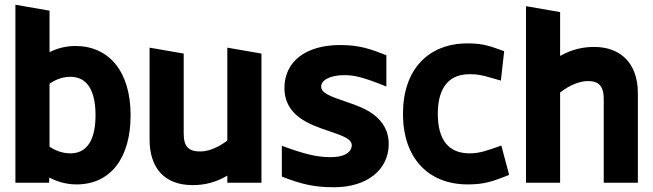

<svg xmlns="http://www.w3.org/2000/svg" viewBox="-20 -771 2756 810"><path d="M303 7C444 7 531 -101 531 -285C531 -469 440 -577 298 -577C260 -577 223 -568 189 -551V-726L45 -751V0H187L188 -22C224 -3 263 7 303 7ZM189 -152V-418C207 -430 237 -447 277 -447C347 -447 383 -390 383 -285C383 -179 346 -124 277 -124C238 -124 207 -140 189 -152Z M793 10C846 10 893 -3 939 -30V0H1083V-545L939 -570V-178C914 -159 870 -132 825 -132C775 -132 755 -153 755 -208V-545L611 -570V-183C611 -62 674 10 793 10Z M1389 19C1530 19 1620 -56 1620 -164C1620 -215 1598 -256 1556 -288C1524 -312 1484 -327 1442 -341C1369 -366 1335 -379 1335 -406C1335 -433 1373 -454 1433 -454C1474 -454 1511 -446 1610 -406V-538C1544 -564 1497 -581 1415 -581C1268 -581 1180 -510 1180 -400C1180 -281 1289 -245 1362 -220C1431 -197 1464 -184 1464 -158C1464 -149 1460 -108 1374 -108C1313 -108 1259 -123 1169 -156V-26C1249 5 1303 19 1389 19Z M1953 7C2023 7 2057 -5 2128 -33L2095 -157C2034 -135 2002 -124 1961 -124C1874 -124 1827 -179 1827 -291C1827 -367 1850 -458 1961 -458C2009 -458 2032 -448 2093 -431L2107 -555C2055 -573 2025 -588 1953 -588C1786 -588 1680 -477 1680 -291C1680 -104 1787 7 1953 7Z M2527 -353V0H2671V-378C2671 -505 2597 -573 2487 -573C2439 -573 2393 -563 2343 -535V-720L2199 -745V0H2343V-381C2385 -413 2426 -429 2461 -429C2501 -429 2527 -413 2527 -353Z"/></svg>

Font: All Genders v4
Style: Bold
Weight: 700
Designer: Rassam Alawdi
Foundry: Rassam Art
Version: Version 3.100;FEAKit 1.0